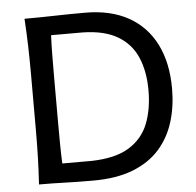

<svg xmlns="http://www.w3.org/2000/svg" viewBox="-53 -814 889 873"><g transform="rotate(-5 391.0 -378.0)"><path d="M90.3 0Q94.2 -62.5 95.9 -120.8Q97.7 -179.2 97.7 -249.5V-503.9Q97.7 -575.2 95.9 -634Q94.2 -692.9 90.3 -756.3Q163.1 -756.3 229.5 -758.1Q295.9 -759.8 366.7 -759.8Q483.4 -759.8 564.7 -714.4Q646 -668.9 688.5 -584.2Q731 -499.5 731 -381.3Q731 -301.3 709.7 -231.4Q688.5 -161.6 642.1 -108.6Q595.7 -55.7 520.5 -25.9Q445.3 3.9 337.4 3.9Q265.6 3.9 209.2 2Q152.8 0 90.3 0ZM204.1 -85.9H337.9Q447.3 -88.4 509.5 -127Q571.8 -165.5 597.7 -231.7Q623.5 -297.9 623.5 -382.8Q623.5 -469.7 595.9 -533.7Q568.4 -597.7 508.1 -633.5Q447.8 -669.4 349.1 -671.4H204.1Q202.1 -627 201.7 -582Q201.2 -537.1 201.2 -483.4V-270.5Q201.2 -218.3 201.7 -174.3Q202.1 -130.4 204.1 -85.9Z"/></g></svg>

Font: Pinar-FD Medium
Style: Regular
Weight: 500
Designer: Amin Abedi
Version: Version 3.000